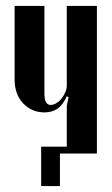

<svg xmlns="http://www.w3.org/2000/svg" viewBox="-20 -515 374 644"><path d="M204 -192Q191 -163 173 -150.5Q155 -138 129 -138Q87 -138 58 -168Q29 -198 29 -249V-495H129V-200Q129 -163 150 -163Q159 -163 169 -169Q179 -175 186.5 -184.5Q194 -194 199 -205.5Q204 -217 204 -228V-495H305V0H204V-160L210 -189ZM205 0H181V109H118V-23H205Z"/></svg>

Font: Moniqa Extra Bold Narrow Heading
Style: Regular
Weight: 800
Width: 4
Designer: Rajesh Rajput
Foundry: Rajesh Rajput
Version: Version 1.000;December 15, 2022;FontCreator 14.0.0.2794 32-b